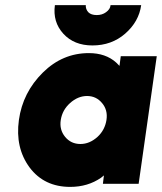

<svg xmlns="http://www.w3.org/2000/svg" viewBox="-20 -720 634 752"><path d="M453 -500 448 -462Q445 -465 441.5 -468.5Q438 -472 435 -475Q394 -512 328 -512Q225 -512 148 -436Q69 -358 54 -250Q39 -141 96 -64Q153 12 255 12Q324 12 376 -24Q379 -26 381.5 -28.5Q384 -31 387 -33L383 0H523L594 -500ZM321 -344Q357 -344 380 -316Q391 -303 395.5 -286.5Q400 -270 397 -250Q394 -231 385.5 -214.5Q377 -198 362 -184Q331 -156 295 -156Q258 -156 235 -184Q212 -212 218 -250Q224 -289 254 -316Q285 -344 321 -344ZM195 -700Q186 -634 228 -588Q270 -542 342 -542Q417 -542 470 -588Q524 -635 533 -700H413Q412 -684 395 -672Q380 -661 359 -661Q337 -661 326 -672Q315 -684 316 -700Z"/></svg>

Font: Unageo
Style: Black-Italic
Weight: 900
Designer: Richard Sepsi
Foundry: Richard Sepsi
Version: Version 2.000